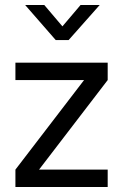

<svg xmlns="http://www.w3.org/2000/svg" viewBox="-20 -752 495 772"><path d="M42 0V-70L318 -430H42V-500H413V-430L137 -70H413V0ZM204 -591 81 -732H158L231 -646L304 -732H381L256 -591Z"/></svg>

Font: Cairo
Style: Regular
Weight: 400
Designer: Mohamed Gaber, Accademia di Belle Arti di Urbino
Foundry: Kief Type Foundry, Accademia di Belle Arti di Urbino
Version: Version 3.120